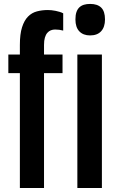

<svg xmlns="http://www.w3.org/2000/svg" viewBox="-20 -947 599 967"><path d="M80.1 -578.6V0H201.7V-578.6H294.9V-672.4H201.7V-720.7C201.7 -735.4 203.1 -747.6 206.1 -757.6C209 -767.5 213.1 -775.5 218.3 -781.5C223.5 -787.5 229.4 -791.8 236.1 -794.4C242.8 -797 249.8 -798.3 257.3 -798.3C272.3 -798.3 286 -796.5 298.3 -793V-879.9C293.1 -882.8 287.2 -885.3 280.5 -887.2C273.8 -889.2 267.1 -890.9 260.3 -892.3C253.4 -893.8 246.6 -894.9 239.7 -895.5C232.9 -896.2 226.7 -896.5 221.2 -896.5C201.3 -896.5 182.9 -894.2 165.8 -889.6C148.7 -885.1 133.8 -876.4 121.1 -863.5C108.4 -850.7 98.4 -832.8 91.1 -809.8C83.7 -786.9 80.1 -757.2 80.1 -720.7V-672.4H22V-578.6ZM433.6 -768.6C458 -768.6 476.6 -775.6 489.5 -789.8C502.4 -804 508.8 -823.7 508.8 -849.1C508.8 -876.5 502.4 -896.3 489.7 -908.7C477.1 -921.1 458.5 -927.2 434.1 -927.2C422.4 -927.2 411.9 -925.9 402.8 -923.1C393.7 -920.3 386 -915.9 379.6 -909.9C373.3 -903.9 368.4 -895.9 365 -886C361.6 -876.1 359.9 -863.8 359.9 -849.1C359.9 -822.8 366.5 -802.7 379.6 -789.1C392.8 -775.4 410.8 -768.6 433.6 -768.6ZM369.6 -672.4V0H493.2V-672.4Z"/></svg>

Font: Fjalla One
Style: Regular
Weight: 400
Designer: Irina Smirnova
Foundry: Irina Smirnova
Version: Version 1.001